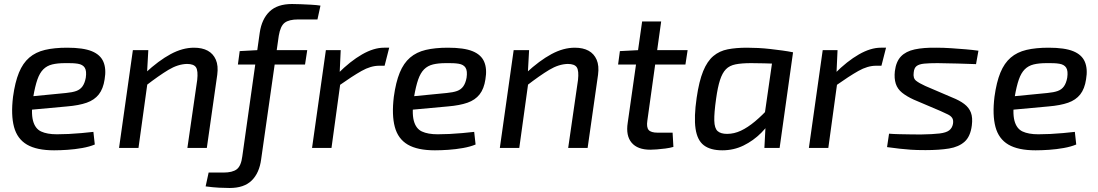

<svg xmlns="http://www.w3.org/2000/svg" viewBox="-20 -738 5479 958"><path d="M315 -500Q395 -500 438 -482.5Q481 -465 496 -429.5Q511 -394 502 -342Q495 -295 473 -267Q451 -239 412.5 -225.5Q374 -212 315 -207L75 -185L84 -252L309 -274Q341 -277 360.5 -284Q380 -291 391.5 -307Q403 -323 408 -350Q413 -384 403 -400Q393 -416 368.5 -420Q344 -424 305 -423Q267 -423 240.5 -416.5Q214 -410 196 -392Q178 -374 166.5 -341Q155 -308 146 -255Q134 -177 144.5 -136.5Q155 -96 185 -82Q215 -68 264 -68Q291 -68 323 -69.5Q355 -71 387 -74Q419 -77 446 -80L453 -17Q427 -6 390.5 0.5Q354 7 317 9.5Q280 12 250 12Q163 12 114.5 -16.5Q66 -45 50 -104.5Q34 -164 45 -255Q55 -328 74.5 -375.5Q94 -423 126 -450.5Q158 -478 204.5 -489Q251 -500 315 -500Z M948 -500Q989 -500 1016.5 -485Q1044 -470 1057 -440Q1070 -410 1064 -365L1012 0H915L964 -339Q969 -385 958 -402Q947 -419 913 -419Q868 -418 820.5 -389.5Q773 -361 707 -310L705 -374Q772 -436 831.5 -468Q891 -500 948 -500ZM720 -488 713 -361 719 -347 671 0H574L643 -488Z M1437 -718Q1454 -718 1480 -717Q1506 -716 1533 -714.5Q1560 -713 1579 -710L1564 -641H1468Q1422 -641 1400.5 -624.5Q1379 -608 1371 -560L1283 57Q1274 125 1236 162.5Q1198 200 1126 200Q1103 200 1073 198.5Q1043 197 1006 192L1021 123H1095Q1140 123 1161.5 106.5Q1183 90 1189 42L1276 -575Q1286 -643 1325 -680.5Q1364 -718 1437 -718ZM1513 -488 1502 -416H1167L1176 -483L1268 -488Z M1680 -488 1674 -357 1681 -343 1634 0H1537L1606 -488ZM1922 -500 1899 -410H1872Q1830 -410 1784 -384Q1738 -358 1670 -310L1666 -371Q1728 -433 1786.5 -466.5Q1845 -500 1896 -500Z M2215 -500Q2295 -500 2338 -482.5Q2381 -465 2396 -429.5Q2411 -394 2402 -342Q2395 -295 2373 -267Q2351 -239 2312.5 -225.5Q2274 -212 2215 -207L1975 -185L1984 -252L2209 -274Q2241 -277 2260.5 -284Q2280 -291 2291.5 -307Q2303 -323 2308 -350Q2313 -384 2303 -400Q2293 -416 2268.5 -420Q2244 -424 2205 -423Q2167 -423 2140.5 -416.5Q2114 -410 2096 -392Q2078 -374 2066.5 -341Q2055 -308 2046 -255Q2034 -177 2044.5 -136.5Q2055 -96 2085 -82Q2115 -68 2164 -68Q2191 -68 2223 -69.5Q2255 -71 2287 -74Q2319 -77 2346 -80L2353 -17Q2327 -6 2290.5 0.5Q2254 7 2217 9.5Q2180 12 2150 12Q2063 12 2014.5 -16.5Q1966 -45 1950 -104.5Q1934 -164 1945 -255Q1955 -328 1974.5 -375.5Q1994 -423 2026 -450.5Q2058 -478 2104.5 -489Q2151 -500 2215 -500Z M2848 -500Q2889 -500 2916.5 -485Q2944 -470 2957 -440Q2970 -410 2964 -365L2912 0H2815L2864 -339Q2869 -385 2858 -402Q2847 -419 2813 -419Q2768 -418 2720.5 -389.5Q2673 -361 2607 -310L2605 -374Q2672 -436 2731.5 -468Q2791 -500 2848 -500ZM2620 -488 2613 -361 2619 -347 2571 0H2474L2543 -488Z M3279 -631 3210 -136Q3205 -103 3216.5 -89.5Q3228 -76 3262 -76H3336L3340 -5Q3323 0 3300.5 3Q3278 6 3257.5 7.5Q3237 9 3225 9Q3161 9 3131.5 -26Q3102 -61 3112 -125L3184 -631ZM3411 -488 3400 -416H3064L3073 -483L3169 -488Z M3707 -500Q3733 -500 3763 -498.5Q3793 -497 3823.5 -493.5Q3854 -490 3883.5 -486Q3913 -482 3937 -477L3887 -419Q3835 -421 3793.5 -422Q3752 -423 3728 -423Q3681 -423 3650.5 -417Q3620 -411 3602 -392.5Q3584 -374 3572.5 -338.5Q3561 -303 3553 -245Q3543 -174 3544 -136Q3545 -98 3560.5 -84Q3576 -70 3608 -70Q3643 -70 3677 -86Q3711 -102 3747.5 -132.5Q3784 -163 3822 -205L3841 -162Q3817 -114 3778 -75Q3739 -36 3690 -12Q3641 12 3584 12Q3525 12 3492 -13Q3459 -38 3450.5 -96Q3442 -154 3456 -250Q3468 -333 3488.5 -383Q3509 -433 3539.5 -458.5Q3570 -484 3611.5 -492Q3653 -500 3707 -500ZM3840 -478 3937 -477 3870 0H3794L3800 -114L3789 -123Z M4159 -488 4153 -357 4160 -343 4113 0H4016L4085 -488ZM4401 -500 4378 -410H4351Q4309 -410 4263 -384Q4217 -358 4149 -310L4145 -371Q4207 -433 4265.5 -466.5Q4324 -500 4375 -500Z M4652 -500Q4687 -500 4725 -497.5Q4763 -495 4798.5 -492Q4834 -489 4862 -485L4850 -418Q4804 -420 4757.5 -421Q4711 -422 4658 -423Q4617 -423 4591.5 -420.5Q4566 -418 4553.5 -408.5Q4541 -399 4539 -376Q4535 -348 4550.5 -335.5Q4566 -323 4597 -309L4730 -252Q4768 -237 4791.5 -219Q4815 -201 4824.5 -176Q4834 -151 4829 -112Q4822 -57 4793 -31Q4764 -5 4715.5 3Q4667 11 4598 11Q4553 11 4524.5 9Q4496 7 4469.5 4Q4443 1 4406 -4L4416 -71Q4439 -69 4466.5 -68.5Q4494 -68 4521.5 -67.5Q4549 -67 4574 -67Q4635 -68 4668 -72Q4701 -76 4716 -87.5Q4731 -99 4735 -120Q4738 -139 4731 -149.5Q4724 -160 4709.5 -167Q4695 -174 4673 -184L4539 -241Q4504 -257 4481 -275.5Q4458 -294 4449.5 -320.5Q4441 -347 4445 -383Q4451 -431 4475.5 -456.5Q4500 -482 4544 -491.5Q4588 -501 4652 -500Z M5212 -500Q5292 -500 5335 -482.5Q5378 -465 5393 -429.5Q5408 -394 5399 -342Q5392 -295 5370 -267Q5348 -239 5309.5 -225.5Q5271 -212 5212 -207L4972 -185L4981 -252L5206 -274Q5238 -277 5257.5 -284Q5277 -291 5288.5 -307Q5300 -323 5305 -350Q5310 -384 5300 -400Q5290 -416 5265.5 -420Q5241 -424 5202 -423Q5164 -423 5137.5 -416.5Q5111 -410 5093 -392Q5075 -374 5063.5 -341Q5052 -308 5043 -255Q5031 -177 5041.5 -136.5Q5052 -96 5082 -82Q5112 -68 5161 -68Q5188 -68 5220 -69.5Q5252 -71 5284 -74Q5316 -77 5343 -80L5350 -17Q5324 -6 5287.5 0.5Q5251 7 5214 9.5Q5177 12 5147 12Q5060 12 5011.5 -16.5Q4963 -45 4947 -104.5Q4931 -164 4942 -255Q4952 -328 4971.5 -375.5Q4991 -423 5023 -450.5Q5055 -478 5101.5 -489Q5148 -500 5212 -500Z"/></svg>

Font: Exo 2 Medium
Style: Italic
Weight: 500
Italic angle: -8°
Designer: Natanael Gama
Foundry: Natanael Gama
Version: Version 2.010